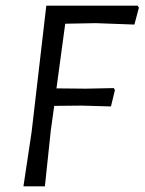

<svg xmlns="http://www.w3.org/2000/svg" viewBox="-20 -660 512 680"><path d="M383 -348 387 -341 373 -283 268 -286 172 -285 160 -199 139 0H63L92 -193L144 -640H467L472 -633L456 -573L319 -578L211 -576L180 -347L283 -346Z"/></svg>

Font: Alegreya Sans
Style: Italic
Weight: 400
Italic angle: -7°
Designer: Juan Pablo del Peral
Foundry: Huerta Tipografica
Version: Version 2.007